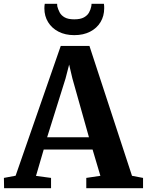

<svg xmlns="http://www.w3.org/2000/svg" viewBox="-40 -988 770 1008"><path d="M42 -65.5 279 -747H429.5L653 -65L711 -54V0H413V-54L487 -65L446 -203H189.5L149 -64.5L228 -54V0H-18.5L-19.5 -54ZM427 -267.5 340 -576.5 323 -649 304 -575.5 207.5 -267.5ZM350 -803.5Q302.5 -803.5 267.2 -821.8Q232 -840 212.5 -871.8Q193 -903.5 193 -944Q193 -951 193.5 -956.8Q194 -962.5 195 -968H260Q260 -965.5 260.2 -961.8Q260.5 -958 261 -954Q265 -938.5 273.2 -922.8Q281.5 -907 299.5 -896.8Q317.5 -886.5 350 -886.5Q382.5 -886.5 400.8 -896.8Q419 -907 427.5 -922.5Q436 -938 439 -954Q440 -958 440.2 -961.8Q440.5 -965.5 440.5 -968H505.5Q506.5 -962.5 506.8 -956.8Q507 -951 507 -944.5Q507 -904 487.8 -872Q468.5 -840 433.2 -821.8Q398 -803.5 350 -803.5Z"/></svg>

Font: Merriweather 36pt
Style: Bold
Weight: 700
Designer: Eben Sorkin
Foundry: Eben Sorkin
Version: Version 2.100